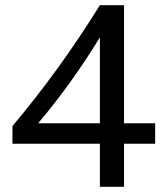

<svg xmlns="http://www.w3.org/2000/svg" viewBox="-20 -720 645 740"><path d="M578 -245H458V-700H365C262 -534 150 -379 28 -234V-166H365V0H458V-166H578ZM127 -245C212 -345 293 -458 365 -576V-245Z"/></svg>

Font: Gully
Style: Regular
Weight: 400
Designer: jaikishan Patel
Foundry: MagicType
Version: Version 1.000;Glyphs 3.2 (3242)